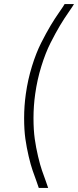

<svg xmlns="http://www.w3.org/2000/svg" viewBox="-20 -720 382 940"><path d="M169.9 200.2Q167.5 191.9 158.2 166.3Q148.9 140.6 139.6 114.3Q130.4 87.9 120.4 45.4Q110.4 2.9 104.2 -40.5Q98.1 -84 98.1 -142.3Q98.1 -200.7 106.4 -259.8Q116.2 -330.1 136.5 -395.5Q156.7 -460.9 181.4 -509.8Q206.1 -558.6 227.5 -594.5Q249 -630.4 270.3 -660.6Q291.5 -690.9 296.4 -700.2H342.3Q337.4 -690.9 316.2 -660.6Q294.9 -630.4 273.4 -594.5Q252 -558.6 227.3 -509.8Q202.6 -460.9 182.4 -395.5Q162.1 -330.1 152.3 -259.8Q144 -200.7 144 -142.3Q144 -84 150.1 -40.5Q156.2 2.9 166.3 45.4Q176.3 87.9 185.5 114.3Q194.8 140.6 204.1 166.3Q213.4 191.9 215.8 200.2Z"/></svg>

Font: Fivo Sans Light
Style: Regular
Weight: 300
Designer: Alexander Slobzheninov
Foundry: Alexander Slobzheninov
Version: 1.0